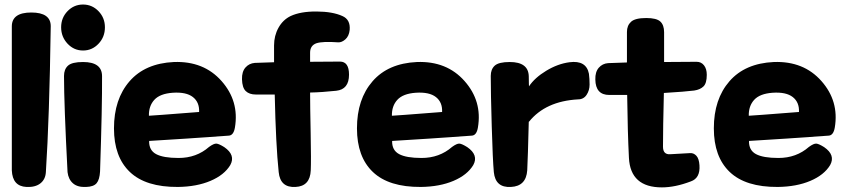

<svg xmlns="http://www.w3.org/2000/svg" viewBox="-20 -770 3733 848"><path d="M182.6 -9.8Q180.7 22.5 158.2 40Q135.7 57.6 96.7 55.7Q35.2 52.7 32.2 -17.6Q32.2 -17.6 32.2 -653.3Q32.2 -714.8 118.2 -714.8Q204.1 -714.8 204.1 -654.3Q198.2 -250 182.6 -9.8Z M278.3 -9.8Q262.7 -310.5 262.7 -434.6Q262.7 -463.9 280.3 -480Q297.9 -496.1 346.7 -496.1Q430.7 -496.1 430.7 -433.6Q431.6 -300.8 421.9 -12.7Q419.9 23.4 406.7 39.1Q393.6 54.7 360.4 55.7Q323.2 57.6 302.7 40Q282.2 22.5 278.3 -9.8ZM443.4 -649.4Q443.4 -606.4 415 -576.7Q386.7 -546.9 346.7 -546.9Q306.6 -546.9 278.3 -577.1Q250 -607.4 250 -649.4Q250 -691.4 278.3 -720.7Q306.6 -750 346.7 -750Q386.7 -750 415 -720.7Q443.4 -691.4 443.4 -649.4Z M638.7 -147.5Q637.7 -106.4 669.4 -89.4Q701.2 -72.3 768.6 -72.3Q847.7 -72.3 903.3 -121.1Q924.8 -136.7 936 -135.7Q947.3 -134.8 970.7 -120.1Q1021.5 -85 997.1 -41Q970.7 2.9 909.7 28.8Q848.6 54.7 765.6 55.7Q624 56.6 553.7 -10.3Q483.4 -77.1 483.4 -203.1Q483.4 -332 552.2 -411.1Q621.1 -490.2 748 -496.1Q879.9 -501 958.5 -412.1Q1037.1 -323.2 1017.6 -207Q1011.7 -171.9 990.2 -170.9Q802.7 -157.2 638.7 -147.5ZM637.7 -258.8Q647.5 -258.8 859.4 -275.4Q861.3 -318.4 832 -341.3Q802.7 -364.3 743.2 -360.4Q686.5 -356.4 661.6 -329.1Q636.7 -301.8 637.7 -258.8Z M1193.4 -352.5H1110.4Q1081.1 -352.5 1065.4 -367.7Q1049.8 -382.8 1048.8 -419.9Q1047.9 -453.1 1064 -471.7Q1080.1 -490.2 1105.5 -492.2Q1110.4 -492.2 1190.4 -495.1V-569.3Q1190.4 -612.3 1210 -647.5Q1229.5 -682.6 1263.7 -699.2Q1307.6 -719.7 1378.4 -719.2Q1449.2 -718.8 1492.2 -699.2Q1528.3 -683.6 1524.4 -637.7Q1521.5 -610.4 1505.4 -596.2Q1489.3 -582 1473.6 -583Q1405.3 -587.9 1377.9 -579.1Q1349.6 -569.3 1349.6 -537.1V-497.1Q1397.5 -498 1481.4 -498Q1521.5 -498 1521.5 -440.4Q1521.5 -375 1464.8 -369.1Q1401.4 -362.3 1349.6 -361.3Q1349.6 -303.7 1352.1 -181.6Q1354.5 -59.6 1352.5 -17.6Q1349.6 52.7 1285.2 55.7Q1217.8 59.6 1210.9 -9.8Q1198.2 -129.9 1193.4 -352.5Z M1711.9 -147.5Q1710.9 -106.4 1742.7 -89.4Q1774.4 -72.3 1841.8 -72.3Q1920.9 -72.3 1976.6 -121.1Q1998 -136.7 2009.3 -135.7Q2020.5 -134.8 2043.9 -120.1Q2094.7 -85 2070.3 -41Q2043.9 2.9 1982.9 28.8Q1921.9 54.7 1838.9 55.7Q1697.3 56.6 1627 -10.3Q1556.6 -77.1 1556.6 -203.1Q1556.6 -332 1625.5 -411.1Q1694.3 -490.2 1821.3 -496.1Q1953.1 -501 2031.7 -412.1Q2110.4 -323.2 2090.8 -207Q2085 -171.9 2063.5 -170.9Q1876 -157.2 1711.9 -147.5ZM1710.9 -258.8Q1720.7 -258.8 1932.6 -275.4Q1934.6 -318.4 1905.3 -341.3Q1876 -364.3 1816.4 -360.4Q1759.8 -356.4 1734.9 -329.1Q1710 -301.8 1710.9 -258.8Z M2316.4 -232.4H2315.4Q2311.5 -72.3 2308.6 -17.6Q2303.7 52.7 2236.3 55.7Q2168 59.6 2161.1 -9.8Q2156.2 -62.5 2151.9 -210.9Q2147.5 -359.4 2147.5 -434.6Q2147.5 -463.9 2165 -480Q2182.6 -496.1 2231.4 -496.1Q2313.5 -496.1 2315.4 -433.6Q2315.4 -408.2 2315.9 -399.4Q2316.4 -390.6 2316.4 -388.7Q2341.8 -426.8 2392.6 -457.5Q2443.4 -488.3 2495.1 -495.1Q2569.3 -504.9 2581.1 -444.3Q2584 -421.9 2584 -396.5Q2584 -371.1 2570.8 -351.1Q2557.6 -331.1 2533.2 -331.1Q2389.6 -323.2 2316.4 -232.4Z M2750 -350.6H2670.9Q2610.4 -350.6 2609.4 -418.9Q2608.4 -452.1 2624.5 -470.7Q2640.6 -489.3 2666 -491.2Q2709 -493.2 2749 -494.1V-628.9Q2749 -657.2 2767.1 -673.8Q2785.2 -690.4 2834 -690.4Q2879.9 -690.4 2896.5 -674.8Q2913.1 -659.2 2913.1 -627.9V-496.1Q2965.8 -497.1 3056.6 -497.1Q3077.1 -497.1 3089.4 -481.4Q3101.6 -465.8 3101.6 -439.5Q3101.6 -402.3 3086.9 -388.2Q3072.3 -374 3045.9 -370.1Q3007.8 -365.2 2912.1 -359.4Q2908.2 -203.1 2908.2 -122.1Q2908.2 -85.9 2941.4 -88.9Q2986.3 -90.8 3028.3 -93.8Q3043.9 -94.7 3055.7 -82Q3067.4 -69.3 3069.3 -40Q3073.2 16.6 3031.2 31.2Q2961.9 57.6 2903.3 57.6Q2764.6 57.6 2757.8 -72.3Q2752 -186.5 2750 -350.6Z M3288.1 -147.5Q3287.1 -106.4 3318.8 -89.4Q3350.6 -72.3 3418 -72.3Q3497.1 -72.3 3552.7 -121.1Q3574.2 -136.7 3585.4 -135.7Q3596.7 -134.8 3620.1 -120.1Q3670.9 -85 3646.5 -41Q3620.1 2.9 3559.1 28.8Q3498 54.7 3415 55.7Q3273.4 56.6 3203.1 -10.3Q3132.8 -77.1 3132.8 -203.1Q3132.8 -332 3201.7 -411.1Q3270.5 -490.2 3397.5 -496.1Q3529.3 -501 3607.9 -412.1Q3686.5 -323.2 3667 -207Q3661.1 -171.9 3639.6 -170.9Q3452.1 -157.2 3288.1 -147.5ZM3287.1 -258.8Q3296.9 -258.8 3508.8 -275.4Q3510.7 -318.4 3481.4 -341.3Q3452.1 -364.3 3392.6 -360.4Q3335.9 -356.4 3311 -329.1Q3286.1 -301.8 3287.1 -258.8Z"/></svg>

Font: Gen Jyuu GothicX Heavy
Style: Bold
Weight: 900
Designer: [Source Han Sans]
Ryoko NISHIZUKA  (kana & ideographs); Paul D. Hunt (Latin, Greek & Cyrillic); Wenlong ZHANG  (bopomofo
Version: Version 1.002.20150607